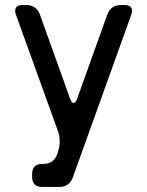

<svg xmlns="http://www.w3.org/2000/svg" viewBox="-20 -730 582 759"><path d="M107 -31Q107 9 147 9H214Q254 9 268 -29L499 -672Q502 -680 502 -686Q502 -710 473 -710H458Q418 -710 404 -672L285 -340Q279 -323 271 -323Q263 -323 257 -340L138 -672Q124 -710 84 -710H69Q40 -710 40 -686Q40 -680 43 -672L210 -209Q216 -193 216 -171Q216 -151 210 -133L206 -120Q192 -82 152 -82H147Q107 -82 107 -42Z"/></svg>

Font: WDXL Lubrifont SC
Style: Regular
Weight: 400
Designer: [WDXL Lubrifont] Copyright 2020-2022 (c) NightFurySL2001, Skr-ZERO; [ZCOOL QingKe HuangYou] Copyright 2018-2022 (c) The 
Version: Version 2.001;hotconv 1.1.1;makeotfexe 2.6.0